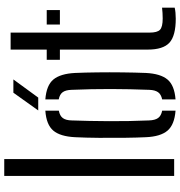

<svg xmlns="http://www.w3.org/2000/svg" viewBox="8 -848 848 904"><g transform="rotate(-90 432.0 -396.0)"><path d="M55.5 0V-800H135V0Z M238 -133Q236 -174 235.2 -233.2Q234.5 -292.5 235 -354.5Q235.5 -416.5 238 -466.5Q241.5 -536.5 269.2 -569.2Q297 -602 363 -606.5V-543Q338.5 -538.5 328 -524Q317.5 -509.5 317 -482.5Q314 -402.5 313.5 -306.5Q313 -210.5 317 -118Q318 -90 328.5 -75.5Q339 -61 363 -56.5V6.5Q297 1.5 269 -31.2Q241 -64 238 -133ZM416 6.5V-56.5Q440 -61.5 450 -76Q460 -90.5 461 -116.5Q464.5 -207 464.8 -298.2Q465 -389.5 461 -484Q460 -511 449.8 -525Q439.5 -539 416 -543.5V-606.5Q482.5 -601.5 509.8 -568.5Q537 -535.5 540.5 -466.5Q542.5 -421 543.2 -362.5Q544 -304 543.2 -244Q542.5 -184 540.5 -133Q537 -64 509.5 -31.2Q482 1.5 416 6.5ZM364 -640 447.5 -757H510L424.5 -640Z M602.5 -538V-600H650.5V-770H730.5V-115.5Q730.5 -79.5 743.8 -66.8Q757 -54 797 -54Q812.5 -54 823 -54.8Q833.5 -55.5 848 -57V2.5Q826 7.5 796 7.5Q715.5 7.5 683 -22.2Q650.5 -52 650.5 -124.5V-538ZM768.5 -538V-600H836.5V-538Z"/></g></svg>

Font: Big Shoulders Stencil Text
Style: Regular
Weight: 400
Designer: Patric King
Foundry: XO Type Co
Version: Version 1.000